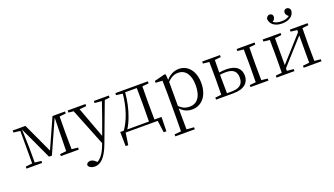

<svg xmlns="http://www.w3.org/2000/svg" viewBox="-83 -1467 4222 2425"><g transform="rotate(-20 2028.0 -254.0)"><path d="M135 0H256V-27L169 -37V-223L161 -483L364 -45H403L600 -484L595 -222L592 -36L507 -27V0H748V-27L664 -36L662 -227V-285L664 -476L749 -485V-512H581L402 -113L217 -512H46V-485L135 -474V-37L45 -27V0Z M1137 -484 1232 -476 1161 -271 1085 -62 932 -475 1024 -484V-512H785V-484L853 -477L1053 24L1039 60C1009 141 966 200 916 228L905 217C883 196 860 183 836 183C810 183 786 195 782 220C786 253 827 271 869 271C949 271 1016 204 1075 47L1271 -477L1338 -484V-512H1137Z M1426 -485 1512 -474C1496 -303 1445 -145 1364 -30H1316L1319 161H1354L1378 0H1809L1831 161H1867L1871 -30H1776L1774 -227V-285L1776 -476L1863 -485V-512H1426ZM1702 -30H1411C1438 -72 1460 -119 1477 -166C1514 -263 1537 -371 1546 -480H1702L1704 -285V-227Z M2270 14C2399 14 2490 -91 2490 -261C2490 -422 2404 -526 2282 -526C2223 -526 2160 -501 2110 -441L2105 -515L2092 -523L1948 -486V-461L2039 -456C2041 -406 2042 -351 2042 -282V30L2040 225L1951 233V260H2213V233L2114 225L2112 30V-58C2160 -3 2216 14 2270 14ZM2113 -413C2166 -467 2211 -483 2257 -483C2349 -483 2414 -409 2414 -259C2414 -94 2341 -30 2253 -30C2201 -30 2159 -44 2113 -90Z M2593 0H2826C2978 0 3039 -71 3039 -161C3039 -248 2984 -316 2843 -316C2811 -316 2779 -313 2748 -308L2750 -476L2832 -485V-512H2593V-485L2676 -476L2678 -285V-227L2676 -36L2593 -27ZM2748 -278C2773 -282 2799 -284 2826 -284C2925 -284 2970 -243 2970 -158C2970 -69 2917 -29 2810 -29H2750C2749 -84 2748 -170 2748 -227ZM3056 -485 3139 -476C3140 -420 3141 -339 3141 -285V-227C3141 -173 3140 -91 3139 -35L3056 -27V0H3297V-27L3214 -36L3212 -227V-285L3214 -476L3297 -485V-512H3056Z M3709 -618C3809 -618 3870 -667 3871 -739C3864 -764 3848 -779 3823 -779C3800 -779 3782 -763 3782 -737C3782 -714 3795 -694 3818 -679C3789 -655 3751 -647 3709 -647C3667 -647 3630 -655 3601 -679C3624 -693 3637 -714 3637 -737C3637 -763 3619 -779 3595 -779C3572 -779 3556 -764 3547 -739C3549 -667 3610 -618 3709 -618ZM3771 -485 3858 -475V-447L3694 -264L3558 -113V-475L3647 -485V-512H3406V-485L3489 -476L3491 -285V-227L3489 -35L3406 -27V0H3647V-27L3558 -36V-69L3718 -248L3858 -403V-36L3771 -27V0H4010V-27L3927 -35L3925 -227V-285L3927 -476L4010 -485V-512H3771Z"/></g></svg>

Font: Noto Serif SC Light
Style: Regular
Weight: 300
Designer: Ryoko NISHIZUKA 西塚涼子 (kana & ideographs); Frank Grießhammer (Latin, Greek & Cyrillic); Wenlong ZHANG 张文龙 (bopomofo); San
Foundry: Adobe
Version: Version 2.001;hotconv 1.1.0;makeotfexe 2.6.0